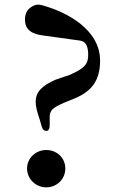

<svg xmlns="http://www.w3.org/2000/svg" viewBox="-20 -782 510 823"><path d="M151 -267 158 -242C162 -227 169 -221 179 -221C188 -221 193 -230 193 -246V-285C196 -310 204 -319 253 -341L302 -361C373 -391 409 -437 409 -522C409 -656 266 -731 159 -760C147 -763 138 -763 127 -759C102 -748 87 -730 87 -698C87 -662 107 -637 164 -630L323 -608C336 -606 345 -600 351 -588C356 -576 358 -563 358 -549C359 -507 342 -489 279 -461L217 -440C160 -414 133 -389 133 -345C133 -322 140 -301 151 -267ZM96 -60C96 -14 134 21 178 21C224 21 260 -14 260 -60C260 -105 224 -139 178 -139C134 -139 96 -105 96 -60Z"/></svg>

Font: 寒蝉锦书宋Pro Soft
Style: Regular
Weight: 700
Designer: 寒蝉锦书宋{Warren} 思源宋体{Ryoko NISHIZUKA 西塚涼子 (kana & ideographs); Frank Grießhammer (Latin, Greek & Cyrillic); Wenlong ZHANG 
Foundry: Adobe & ChillType
Version: Version 2.000;Glyphs 3.1.1 (3135)